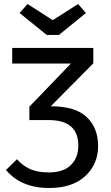

<svg xmlns="http://www.w3.org/2000/svg" viewBox="-20 -929 556 961"><path d="M226 12Q86 12 10 -78L65 -132Q95 -98 132.5 -82Q170 -66 223 -66Q298 -66 335 -103Q372 -140 372 -200Q372 -328 224 -328H127V-395L335 -611H41V-689H447V-612L234 -397Q357 -397 414 -343Q471 -289 471 -198Q471 -107 406.5 -47.5Q342 12 226 12ZM275 -754H214L78 -864L118 -909L244 -828L371 -909L410 -864Z"/></svg>

Font: Trujillo
Style: Regular
Weight: 400
Designer: Fira Sans original fonts by bBox Type GmbH, Carrois Corporate GbR, & Edenspiekermann AG / Changes by Cristiano Sobral
Foundry: Fira Sans original fonts by bBox Type GmbH, Carrois Corporate GbR, & Edenspiekermann AG / Changes by Cristiano Sobral
Version: Version 4.301;October 17, 2021;FontCreator 14.0.0.2814 64-bi